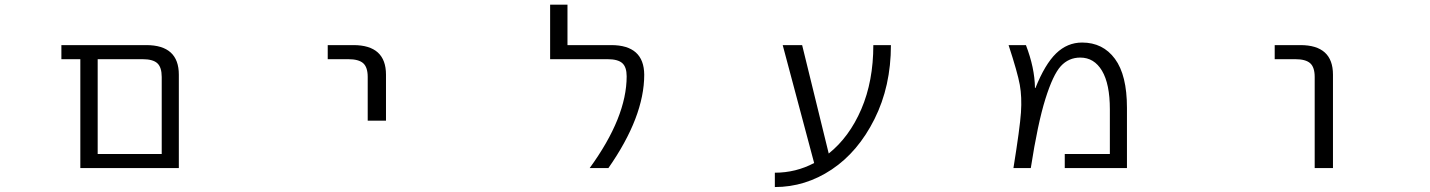

<svg xmlns="http://www.w3.org/2000/svg" viewBox="-20 -710 6040 811"><path d="M663.1 -384.8Q663.1 -425.8 644.5 -442.9Q626 -460 582 -460H392.6V-59.6H663.1ZM392.6 0H319.3V-460H239.3V-519.5H597.7Q735.4 -519.5 735.4 -394.5V0Z M1364.3 -460V-519.5H1472.7Q1610.4 -519.5 1610.4 -394.5V-200.2H1533.2V-384.8Q1533.2 -425.8 1514.2 -442.9Q1495.1 -460 1451.2 -460Z M2561.5 -519.5Q2700.2 -519.5 2701.2 -394.5Q2701.2 -216.8 2549.8 0H2470.7Q2627 -214.8 2627 -387.7Q2627 -426.8 2608.4 -443.4Q2589.8 -460 2545.9 -460H2303.7V-690.4H2377V-519.5Z M3480.5 -61.5Q3567.4 -130.9 3618.2 -249Q3668.9 -367.2 3668.9 -519.5H3743.2Q3743.2 -345.7 3673.8 -207Q3604.5 -68.4 3493.2 5.9Q3381.8 80.1 3252.9 80.1V19.5Q3341.8 19.5 3418.9 -21.5L3286.1 -519.5H3368.2Z M4477.5 0V-59.6H4668V-248Q4668 -355.5 4634.8 -411.1Q4601.6 -466.8 4543 -466.8Q4494.1 -466.8 4460.9 -430.7Q4427.7 -394.5 4395.5 -291.5Q4363.3 -188.5 4334 0H4260.7Q4288.1 -169.9 4292.5 -234.9Q4296.9 -299.8 4287.6 -351.6Q4278.3 -403.3 4240.2 -519.5H4313.5Q4350.6 -422.9 4351.6 -338.9L4353.5 -337.9Q4393.6 -438.5 4440.9 -484.4Q4488.3 -530.3 4550.8 -530.3Q4638.7 -530.3 4689.5 -461.4Q4740.2 -392.6 4740.2 -254.9V0Z M5364.3 -460V-519.5H5472.7Q5610.4 -519.5 5610.4 -394.5V0H5533.2V-384.8Q5533.2 -425.8 5514.2 -442.9Q5495.1 -460 5451.2 -460Z"/></svg>

Font: Gen Shin Gothic Monospace Normal
Style: Regular
Weight: 350
Designer: [Source Han Sans]
Ryoko NISHIZUKA  (kana & ideographs); Paul D. Hunt (Latin, Greek & Cyrillic); Wenlong ZHANG  (bopomofo
Version: Version 1.002.20150607